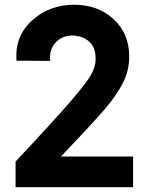

<svg xmlns="http://www.w3.org/2000/svg" viewBox="-20 -781 610 801"><path d="M44.9 -106.9Q207 -279.8 272.9 -356.4Q338.9 -433.1 358.9 -467.5Q378.9 -502 378.9 -535.2Q378.9 -585 351.1 -608.4Q323.2 -631.8 283.2 -632.8Q239.3 -632.8 212.2 -604Q185.1 -575.2 189 -526.9L48.8 -527.8Q41 -628.9 113 -695.1Q185.1 -761.2 290 -761.2Q388.2 -761.2 453.1 -701.7Q518.1 -642.1 519 -548.8Q520 -489.7 493.9 -437.3Q467.8 -384.8 417 -325.4Q366.2 -266.1 233.9 -127.9H535.2V0H44.9Z"/></svg>

Font: Oakes Grotesk
Style: Bold Italic
Weight: 700
Designer: Samuel Oakes
Foundry: Samuel Oakes
Version: Version 1.0 | wf-rip DC20170320